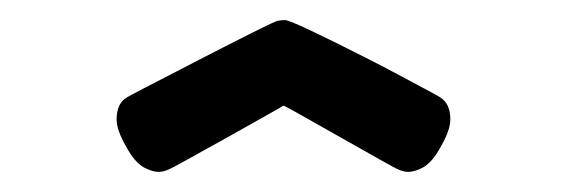

<svg xmlns="http://www.w3.org/2000/svg" viewBox="-20 -631 565 191"><path d="M253 -609Q256 -611 264 -611Q272 -610 343 -574Q359 -566 378.5 -555.5Q398 -545 407.5 -540Q417 -535 418 -534Q428 -528 428 -512Q428 -502 419 -486Q410 -469 400 -464Q392 -460 386 -460Q381 -460 375 -463Q374 -463 318.5 -494.5Q263 -526 262 -526Q261 -525 205.5 -494Q150 -463 149 -463Q143 -460 138 -460Q132 -460 124 -464Q114 -469 105 -486Q96 -502 96 -512Q96 -528 106 -534Q109 -536 178 -571.5Q247 -607 253 -609Z"/></svg>

Font: KaTeX_Typewriter
Style: Regular
Weight: 400
Version: Version 1.1; ttfautohint (v1.3)